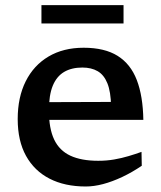

<svg xmlns="http://www.w3.org/2000/svg" viewBox="-20 -700 614 732"><path d="M299 -518Q379 -518 428.5 -487Q478 -456 501.5 -395Q525 -334 526.5 -243H143.5L141 -310.5L436 -311.5L403.5 -294.5Q402.5 -350 389.5 -382.2Q376.5 -414.5 352.5 -428.5Q328.5 -442.5 294 -442.5Q253 -442.5 224.5 -425.8Q196 -409 181.2 -373.2Q166.5 -337.5 166.5 -278.5Q166.5 -210 186.5 -168Q206.5 -126 248.2 -106.5Q290 -87 354.5 -87Q386.5 -87 415.2 -92Q444 -97 470 -104.8Q496 -112.5 519.5 -121L520.5 -68Q483.5 -43 445.8 -25.2Q408 -7.5 373 1.8Q338 11 307 11Q227 11 169 -18.8Q111 -48.5 79.2 -105.8Q47.5 -163 47.5 -246Q47.5 -329 78 -390Q108.5 -451 165 -484.5Q221.5 -518 299 -518ZM138 -610.5V-680.5H451V-610.5Z"/></svg>

Font: Newsreader 7pt Medium
Style: Regular
Weight: 500
Designer: Hugues Gentile
Foundry: Production Type
Version: Version 1.003